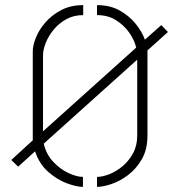

<svg xmlns="http://www.w3.org/2000/svg" viewBox="-20 -725 714 750"><path d="M304 5Q279 5 241 -9Q203 -23 168 -54Q133 -85 117 -134L51 -74L24 -100L108 -177V-524Q108 -547 120 -577.5Q132 -608 157 -637Q182 -666 219 -685.5Q256 -705 305 -705V-666Q268 -666 239 -650Q210 -634 189.5 -609Q169 -584 158.5 -557Q148 -530 148 -508V-212L512 -539Q505 -569 484.5 -598Q464 -627 432.5 -646.5Q401 -666 359 -666V-705Q410 -705 447.5 -684Q485 -663 510 -632Q535 -601 546 -570L610 -627L636 -600L556 -528V-195Q556 -141 534 -103Q512 -65 480 -41Q448 -17 415 -6Q382 5 359 5V-34Q380 -34 407 -44.5Q434 -55 458.5 -75.5Q483 -96 499.5 -126Q516 -156 516 -195V-492L151 -164Q160 -123 187.5 -93.5Q215 -64 247.5 -49Q280 -34 304 -34Z"/></svg>

Font: Stick No Bills ExtraLight
Style: Regular
Weight: 200
Designer: Kosala Senevirathne, Siva Puranthara, Lasantha Premarathna, Tharique Azeez
Foundry: mooniak
Version: Version 2.000